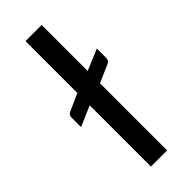

<svg xmlns="http://www.w3.org/2000/svg" viewBox="-243 -768 798 798"><g transform="rotate(-45 156.0 -368.5)"><path d="M205.6 -737.3V-466.8L298.3 -505.9V-452.1Q298.3 -434.6 284.7 -429.2L205.6 -394.5V0H110.4V-359.9L21 -321.3V-377.9Q21 -392.1 34.2 -398.4L110.4 -432.6V-737.3Z"/></g></svg>

Font: Lato-Medium
Style: Regular
Weight: 500
Designer: Lukasz Dziedzic
Foundry: tyPoland Lukasz Dziedzic
Version: Version 2.006; 2014-01-15